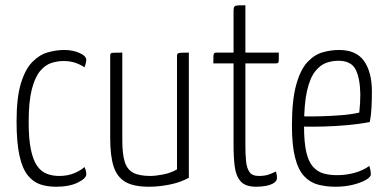

<svg xmlns="http://www.w3.org/2000/svg" viewBox="-20 -700 1468 730"><path d="M193 10Q160 10 133 1Q106 -8 85.5 -33.5Q65 -59 54 -108.5Q43 -158 43 -239Q43 -329 59.5 -383Q76 -437 103 -464.5Q130 -492 162 -501Q194 -510 224 -510Q257 -510 282.5 -498.5Q308 -487 308 -472Q308 -467 306 -459Q304 -451 301 -444Q289 -453 268.5 -460.5Q248 -468 221 -468Q200 -468 176.5 -461Q153 -454 133 -430.5Q113 -407 101 -360.5Q89 -314 89 -236Q89 -171 97.5 -131Q106 -91 121 -69.5Q136 -48 157.5 -39.5Q179 -31 205 -31Q238 -31 263.5 -42Q289 -53 301 -65Q305 -57 306.5 -50.5Q308 -44 308 -37Q308 -22 276 -6Q244 10 193 10Z M547 10Q488 10 456.5 -8.5Q425 -27 412 -67Q399 -107 399 -174V-488Q399 -494 401 -496.5Q403 -499 412.5 -499.5Q422 -500 445 -500V-167Q445 -115 454 -85.5Q463 -56 486 -43.5Q509 -31 552 -31Q570 -31 599.5 -36.5Q629 -42 653 -56V-488Q653 -494 656 -496.5Q659 -499 668.5 -499.5Q678 -500 698 -500V-24Q665 -6 624 2Q583 10 547 10Z M954 10Q913 10 895 -10.5Q877 -31 872.5 -66.5Q868 -102 868 -148V-459H791Q791 -478 791.5 -486.5Q792 -495 794.5 -497.5Q797 -500 802 -500H868V-660Q868 -671 871.5 -675Q875 -679 884.5 -679.5Q894 -680 913 -680V-500H1040Q1040 -482 1040 -473Q1040 -464 1037.5 -461.5Q1035 -459 1030 -459H913V-146Q913 -114 915.5 -87.5Q918 -61 928.5 -46Q939 -31 963 -31Q985 -31 999 -35.5Q1013 -40 1029 -48Q1031 -42 1032 -36.5Q1033 -31 1033 -23Q1033 -12 1021.5 -4.5Q1010 3 992 6.5Q974 10 954 10Z M1255 10Q1220 10 1189.5 2Q1159 -6 1136.5 -30Q1114 -54 1102 -100.5Q1090 -147 1090 -222Q1090 -319 1106 -377Q1122 -435 1148.5 -463.5Q1175 -492 1206.5 -501Q1238 -510 1269 -510Q1335 -510 1364.5 -467.5Q1394 -425 1394 -352Q1394 -322 1392.5 -291.5Q1391 -261 1386 -236Q1344 -228 1298 -224Q1252 -220 1211.5 -219Q1171 -218 1145.5 -218.5Q1120 -219 1120 -219V-258Q1120 -258 1144 -257.5Q1168 -257 1203.5 -258Q1239 -259 1277.5 -262Q1316 -265 1346 -272Q1348 -291 1349 -308Q1350 -325 1350 -341Q1349 -403 1332 -436Q1315 -469 1266 -469Q1244 -469 1221.5 -461.5Q1199 -454 1179 -429.5Q1159 -405 1147.5 -355.5Q1136 -306 1136 -221Q1136 -159 1144.5 -122Q1153 -85 1170 -66Q1187 -47 1210 -40.5Q1233 -34 1261 -34Q1296 -34 1328.5 -43Q1361 -52 1384 -69Q1387 -61 1388.5 -52Q1390 -43 1390 -37Q1390 -27 1371 -16Q1352 -5 1321.5 2.5Q1291 10 1255 10Z"/></svg>

Font: Yanone Kaffeesatz ExtraLight Light
Style: Regular
Weight: 300
Version: Version 2.003